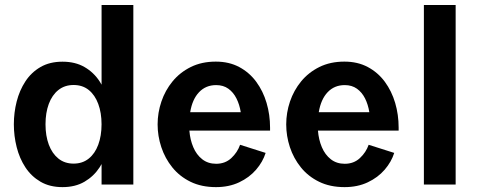

<svg xmlns="http://www.w3.org/2000/svg" viewBox="-20 -745 1928 775"><path d="M518.2 0V-724.9H390V0ZM277 -84.6Q241.1 -84.6 215.8 -104.9Q190.6 -125.1 177.1 -160.9Q163.7 -196.8 163.7 -243.2Q163.7 -289.7 176.9 -325.5Q190.2 -361.3 215.6 -381.6Q241.1 -401.9 277 -401.9Q313.4 -401.9 338.4 -381.6Q363.4 -361.3 376.6 -325.5Q389.9 -289.7 389.9 -243.2Q389.9 -196.8 376.6 -160.9Q363.4 -125.1 338.2 -104.9Q313 -84.6 277 -84.6ZM232.3 10.3Q283.9 10.3 321.1 -11.5Q358.3 -33.2 382.1 -69.5Q405.9 -105.8 417.3 -151.1Q428.7 -196.4 428.7 -243.2Q428.7 -290.3 417.3 -335.2Q405.9 -380.1 382.1 -416.5Q358.3 -452.9 321.1 -474.4Q283.9 -496 232.3 -496Q180.7 -496 143.5 -474.4Q106.3 -452.9 82.5 -416.5Q58.7 -380.1 47.3 -335.2Q35.9 -290.3 35.9 -243.2Q35.9 -196.4 47.3 -151.1Q58.7 -105.8 82.5 -69.5Q106.3 -33.2 143.5 -11.5Q180.7 10.3 232.3 10.3Z M744.4 -217.8H1070.1V-229.7Q1070.1 -281.9 1056 -329.6Q1042 -377.3 1014.2 -415Q986.5 -452.6 945.5 -474.5Q904.5 -496.3 851.1 -496.3Q794.2 -496.3 750.3 -474.6Q706.4 -452.9 676.6 -416.6Q646.7 -380.2 631.5 -335.1Q616.2 -290 616.2 -242.9Q616.2 -196.2 631.1 -151.1Q646 -106 675.5 -69.4Q705 -32.8 749 -11.3Q793.1 10.3 851.8 10.3Q904.4 10.3 945.4 -9.1Q986.3 -28.4 1013.6 -60Q1040.9 -91.6 1052.2 -127.8L949.1 -160.6Q938.4 -129.9 913.7 -106.9Q889 -83.9 852.5 -83.9Q819.6 -83.9 796.3 -102.2Q772.9 -120.5 760.1 -151Q747.2 -181.5 744.4 -217.8ZM747.7 -292.2Q756.2 -344.1 783.4 -372.8Q810.7 -401.5 852.5 -401.5Q881.5 -401.5 901.8 -386.9Q922.1 -372.3 934.5 -347.5Q946.9 -322.8 951.8 -292.2Z M1263.4 -217.8H1589.1V-229.7Q1589.1 -281.9 1575.1 -329.6Q1561 -377.3 1533.3 -415Q1505.5 -452.6 1464.5 -474.5Q1423.6 -496.3 1370.1 -496.3Q1313.2 -496.3 1269.3 -474.6Q1225.5 -452.9 1195.6 -416.6Q1165.8 -380.2 1150.5 -335.1Q1135.3 -290 1135.3 -242.9Q1135.3 -196.2 1150.1 -151.1Q1165 -106 1194.5 -69.4Q1224 -32.8 1268.1 -11.3Q1312.1 10.3 1370.8 10.3Q1423.5 10.3 1464.4 -9.1Q1505.4 -28.4 1532.7 -60Q1559.9 -91.6 1571.3 -127.8L1468.1 -160.6Q1457.4 -129.9 1432.7 -106.9Q1408.1 -83.9 1371.6 -83.9Q1338.6 -83.9 1315.3 -102.2Q1292 -120.5 1279.1 -151Q1266.2 -181.5 1263.4 -217.8ZM1266.7 -292.2Q1275.3 -344.1 1302.5 -372.8Q1329.7 -401.5 1371.6 -401.5Q1400.5 -401.5 1420.8 -386.9Q1441.2 -372.3 1453.6 -347.5Q1465.9 -322.8 1470.8 -292.2Z M1819.2 0V-724.9H1691V0Z"/></svg>

Font: Estedad-VF-FD Black
Style: Regular
Weight: 900
Designer: Amin Abedi
Version: Version 4.000